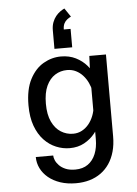

<svg xmlns="http://www.w3.org/2000/svg" viewBox="-64 -828 777 1088"><g transform="rotate(-5 325.0 -284.0)"><path d="M324.4 212.1Q274.7 212.1 235 198.8Q195.3 185.4 167.2 162.1Q139.1 138.7 124.2 108.4Q109.4 78.1 109.4 44.3H208.4Q208.4 56.1 214.8 71.4Q221.2 86.7 235.2 101.1Q249.1 115.6 271.6 125.1Q294.1 134.6 326.5 134.6Q369.6 134.6 398.6 113.9Q427.6 93.3 442.4 56.8Q457.1 20.4 457.1 -27.1V-394.6L461.4 -500H556.1V-34.4Q556.1 12.9 545.2 51.8Q534.4 90.6 514.2 120.5Q494 150.4 465.6 170.8Q437.1 191.3 401.5 201.7Q365.9 212.1 324.4 212.1ZM305.9 11Q266.4 11 228.7 -4.6Q190.9 -20.1 160.4 -52.2Q129.9 -84.3 111.7 -133.8Q93.6 -183.4 93.6 -251Q93.6 -341.2 123.6 -398.8Q153.6 -456.4 201 -483.7Q248.4 -511 300.9 -511Q347.8 -511 384.7 -492.6Q421.6 -474.1 447.2 -444.4Q472.8 -414.7 486.2 -380.2Q499.7 -345.7 499.7 -313.3L461.9 -300.1Q457.1 -324.3 446.2 -347.7Q435.3 -371.1 418.3 -390Q401.3 -408.9 378.8 -420.1Q356.4 -431.3 328.4 -431.3Q291.4 -431.3 260.6 -412.1Q229.7 -392.9 211.1 -353.1Q192.6 -313.4 192.6 -251Q192.6 -189.3 211.8 -148.9Q231.1 -108.4 262.8 -88.6Q294.6 -68.7 332 -68.7Q359.7 -68.7 382.2 -80.9Q404.8 -93 421.4 -113.4Q437.9 -133.8 447.9 -159.4Q457.9 -185.1 460.4 -211.9L500.8 -198.6Q500.8 -165.3 488 -128.6Q475.2 -92 450.2 -60.4Q425.2 -28.7 389 -8.9Q352.9 11 305.9 11ZM344 -780.1 377.1 -731.2Q365.9 -725.7 355 -717.4Q344.1 -709.1 337.2 -695.5Q330.4 -681.9 330.4 -659.6L268.1 -661.9Q268.1 -688.4 275.7 -708.1Q283.3 -727.9 294.9 -742.2Q306.6 -756.4 319.7 -765.7Q332.9 -775 344 -780.1ZM369.1 -661.9V-557.1H268.1V-661.9Z"/></g></svg>

Font: Trispace Thin
Style: Regular
Weight: 100
Designer: Tyler Finck
Foundry: Etcetera Type Company
Version: Version 1.210